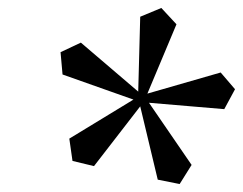

<svg xmlns="http://www.w3.org/2000/svg" viewBox="-20 -825 610 482"><path d="M534 -643 570 -601 543 -551 354 -567 461 -411 431 -363 376 -374 332 -558 216 -408 162 -421 154 -477 315 -575 137 -638 132 -694 183 -718 327 -595 332 -783 385 -805 423 -764 350 -590Z"/></svg>

Font: Poltawski Nowy Medium
Style: Italic
Weight: 500
Italic angle: -12°
Version: Version 1.001;gftools[0.9.25]